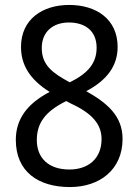

<svg xmlns="http://www.w3.org/2000/svg" viewBox="-20 -811 560 777"><path d="M263 -54C383 -54 476 -124 476 -249C476 -343 412 -395 329 -442C416 -488 456 -547 456 -621C456 -734 369 -791 260 -791C153 -791 65 -734 65 -621C65 -548 101 -489 181 -439C89 -391 44 -328 44 -245C44 -116 135 -54 263 -54ZM262 -478C194 -515 149 -546 149 -617C149 -681 193 -720 259 -720C322 -720 371 -688 371 -618C371 -558 339 -515 262 -478ZM261 -125C176 -125 129 -172 129 -244C129 -313 163 -360 248 -402L267 -392C356 -351 391 -306 391 -248C391 -168 336 -125 261 -125Z"/></svg>

Font: Noto Sans Malayalam UI SemiCondensed
Style: Regular
Weight: 400
Width: 4
Designer: Jelle Bosma - Monotype Design Team
Foundry: Monotype Imaging Inc.
Version: Version 2.104